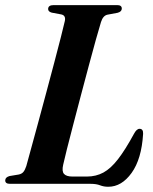

<svg xmlns="http://www.w3.org/2000/svg" viewBox="-23 -720 600 752"><path d="M331.5 0H16Q-3 0 -2.5 -14Q-2 -26 14.5 -30.5L50.5 -36.5Q62.5 -39 68.8 -46.8Q75 -54.5 80 -69.5Q86 -91.5 98.2 -136Q110.5 -180.5 126 -237.8Q141.5 -295 158 -356.5Q174.5 -418 189.5 -474.8Q204.5 -531.5 215.5 -574.8Q226.5 -618 231 -638Q235.5 -659.5 217 -663.5L179.5 -670.5Q165.5 -674.5 165.5 -684.5Q165.5 -700 187 -700H436Q454 -700 454 -686.5Q454 -674.5 438 -670L398 -662.5Q380.5 -659 372.5 -633.5Q365 -609.5 352.5 -564.5Q340 -519.5 324.8 -462.8Q309.5 -406 293.8 -346.2Q278 -286.5 263.8 -231.8Q249.5 -177 239 -135.5Q228.5 -94 224.5 -75Q218.5 -49 227.8 -38.8Q237 -28.5 261 -28.5H317Q353 -28.5 382 -44.2Q411 -60 439.2 -96.5Q467.5 -133 501.5 -195.5Q512 -215.5 523.5 -215.5Q538.5 -215.5 537.5 -195.5Q531.5 -97 492.5 -42.8Q453.5 11.5 401 11.5Q383.5 11.5 369 5.8Q354.5 0 331.5 0Z"/></svg>

Font: Fraunces 72pt S000 SemiBold
Style: Italic
Weight: 600
Italic angle: -16°
Version: Version 1.000; ttfautohint (v1.8.3)